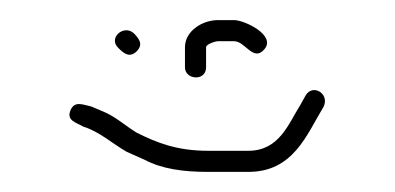

<svg xmlns="http://www.w3.org/2000/svg" viewBox="-20 -338 393 191"><path d="M50 -228C46 -218 56 -216 63 -212C79 -207 92 -195 106 -187L124 -179C141 -170 162 -167 187 -167H227C272 -167 285 -204 302 -232C308 -245 291 -255 284 -243L279 -234C267 -215 258 -188 227 -188H187C156 -188 136 -196 116 -206C106 -212 96 -221 85 -226L71 -232C62 -234 54 -238 50 -228ZM185 -271V-291C185 -294 194 -297 197 -297H213C224 -297 232 -276 243 -289C255 -303 223 -318 213 -318H197C181 -318 164 -307 164 -291V-271C164 -265 169 -261 175 -261C181 -261 185 -265 185 -271ZM98 -290C103 -285 109 -280 116 -287C123 -294 118 -300 113 -305C103 -314 87 -300 98 -290Z"/></svg>

Font: Be Happy
Style: Regular
Weight: 500
Designer: Mew Too
Foundry: Cannot Into Space Fonts
Version: Version 0.9977